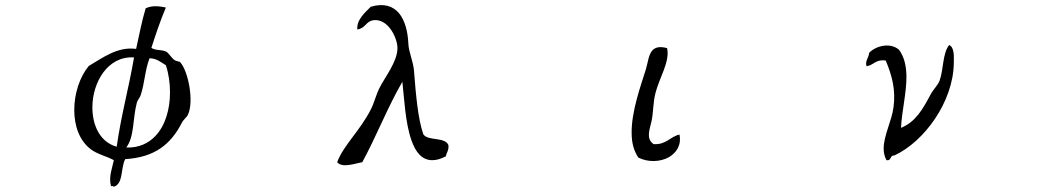

<svg xmlns="http://www.w3.org/2000/svg" viewBox="-20 -655 4040 742"><path d="M706 -211C731 -263 707 -382 676 -415C673 -418 661 -418 654 -423C640 -434 632 -451 621 -456C603 -464 581 -459 565 -470C582 -523 600 -576 621 -626C600 -630 571 -636 543 -623C528 -574 518 -519 506 -466C434 -476 376 -431 323 -400C288 -358 267 -293 267 -230C267 -170 286 -112 331 -78C358 -58 388 -53 420 -36C414 -7 399 30 409 64C413 65 419 63 420 67C437 61 444 46 448 28C453 5 454 -22 464 -40C578 -47 640 -97 683 -181C688 -192 702 -202 706 -211ZM637 -298C637 -233 619 -170 581 -130C554 -101 516 -83 468 -85C500 -127 492 -195 509 -259C512 -269 521 -278 524 -288C539 -334 541 -388 558 -430C587 -429 602 -414 621 -403C632 -370 637 -334 637 -298ZM498 -433C478 -316 448 -209 431 -88C366 -106 337 -171 337 -240C337 -336 396 -440 498 -433Z M1713 -94C1700 -127 1634 -109 1616 -136C1595 -196 1587 -291 1580 -381C1577 -419 1559 -454 1558 -488C1556 -533 1545 -576 1522 -604C1499 -631 1464 -644 1413 -629C1391 -607 1357 -578 1361 -541C1395 -547 1393 -573 1424 -577C1450 -580 1473 -565 1489 -543C1506 -520 1516 -490 1516 -469C1516 -416 1466 -355 1446 -314C1433 -288 1426 -257 1413 -232C1371 -149 1306 -92 1283 -28C1304 -4 1353 -24 1380 -28C1435 -129 1478 -241 1535 -339C1542 -277 1546 -181 1570 -113C1586 -67 1611 -35 1652 -36C1667 -36 1684 -41 1703 -51C1706 -67 1715 -73 1713 -94Z M2606 -135C2569 -127 2555 -95 2506 -98C2475 -119 2491 -155 2498 -187C2505 -220 2504 -261 2513 -295C2528 -355 2570 -417 2558 -469C2529 -477 2512 -472 2501 -460C2486 -443 2484 -413 2476 -387C2456 -323 2420 -224 2421 -141C2421 -105 2429 -72 2447 -46C2485 -27 2531 -29 2564 -47C2594 -64 2614 -94 2606 -135Z M3666 -410C3666 -431 3670 -472 3648 -481C3622 -448 3627 -387 3611 -343C3605 -326 3587 -310 3577 -291C3546 -233 3519 -184 3462 -161C3465 -225 3484 -298 3483 -363C3482 -400 3475 -435 3454 -463C3420 -492 3365 -478 3339 -451C3337 -430 3322 -419 3329 -399C3357 -403 3364 -427 3403 -421C3428 -361 3442 -308 3433 -240C3426 -187 3395 -131 3395 -81C3395 -65 3398 -50 3406 -36C3426 -32 3418 -56 3436 -54C3553 -108 3664 -263 3666 -410Z"/></svg>

Font: Yuji Syuku Std R
Style: Regular
Weight: 400
Designer: Kataoka Yuji
Foundry: Kinuta Font Factory
Version: Version 3.000;hotconv 1.0.111;makeotfexe 2.5.65597